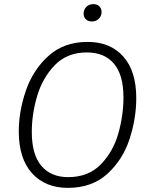

<svg xmlns="http://www.w3.org/2000/svg" viewBox="-20 -899 728 930"><path d="M640 -424Q640 -324 607 -224Q574 -124 499.5 -56.5Q425 11 309 11Q199 11 135 -60Q71 -131 71 -262Q71 -359 105 -459Q139 -559 214 -627.5Q289 -696 404 -696Q514 -696 577 -625.5Q640 -555 640 -424ZM134 -260Q134 -150 180.5 -95.5Q227 -41 310 -41Q408 -41 468 -102.5Q528 -164 553 -252Q578 -340 578 -427Q578 -536 532 -590.5Q486 -645 401 -645Q305 -645 245.5 -583.5Q186 -522 160 -434Q134 -346 134 -260ZM385 -833Q385 -853 398.5 -866Q412 -879 432 -879Q450 -879 461 -868.5Q472 -858 472 -841Q472 -821 458.5 -808Q445 -795 425 -795Q407 -795 396 -805.5Q385 -816 385 -833Z"/></svg>

Font: FiraGO Light
Style: Italic
Weight: 300
Italic angle: -8°
Designer: bBox Type GmbH
Foundry: bBox Type GmbH
Version: Version 1.001